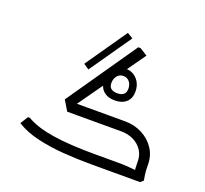

<svg xmlns="http://www.w3.org/2000/svg" viewBox="-120 -839 1049 982"><g transform="rotate(20 404.0 -348.0)"><path d="M273 -235 229 -266 491 -645H503L545 -619ZM470 0Q395 0 318.5 -5.5Q242 -11 174 -27Q106 -43 57 -74L83 -116H94Q147 -84 238.5 -69.5Q330 -55 470 -55H528V0ZM528 0V-55H596Q621 -55 645.5 -53.5Q670 -52 686 -50Q702 -48 702 -48V0ZM688 -97Q688 -129 671 -155Q654 -181 624 -196Q594 -211 557 -211H471V-222L477 -266H557Q608 -266 650.5 -244Q693 -222 718 -184Q743 -146 743 -97ZM697 0Q695 -13 691.5 -36Q688 -59 688 -97H743Q743 -64 746 -45Q749 -26 751 -14L736 0ZM262 -211 229 -266H534V-211ZM290 -451 260 -471 416 -696 447 -677ZM470 -348Q431 -348 408 -369Q385 -390 385 -426Q385 -465 409.5 -492.5Q434 -520 470 -520Q506 -520 530.5 -493.5Q555 -467 555 -426Q555 -389 532 -368.5Q509 -348 470 -348ZM470 -387Q516 -387 516 -428Q516 -451 503.5 -466Q491 -481 470 -481Q450 -481 437 -465.5Q424 -450 424 -426Q424 -387 470 -387Z"/></g></svg>

Font: Fustat Light
Style: Regular
Weight: 300
Designer: Mohamed Gaber, Khaled Hosny, Laura Garcia Mut
Foundry: Kief Type Foundry, Alif Type Foundry, Hard Type Foundry
Version: Version 1.007